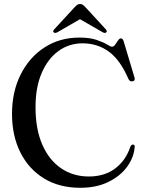

<svg xmlns="http://www.w3.org/2000/svg" viewBox="-20 -898 706 935"><path d="M636 -183.5Q632.5 -132 599.2 -86.2Q566 -40.5 507.8 -12Q449.5 16.5 371 16.5Q268.5 16.5 194 -29.2Q119.5 -75 79 -156.2Q38.5 -237.5 38.5 -343.5Q38.5 -451.5 80.8 -535.5Q123 -619.5 197 -667.2Q271 -715 366.5 -715Q417.5 -715 450.2 -703.8Q483 -692.5 500.8 -681.5Q518.5 -670.5 525.5 -670.5Q534 -670.5 541 -680.8Q548 -691 554.8 -701Q561.5 -711 568.5 -711Q578 -711 582 -697.5L635 -520.5Q640 -504.5 625 -502Q611.5 -499.5 605.5 -513.5Q565 -607 509.5 -647Q454 -687 382 -687Q316 -687 264.2 -649.2Q212.5 -611.5 182.8 -542Q153 -472.5 153 -376.5Q153 -268 186.5 -192.5Q220 -117 278.5 -77.8Q337 -38.5 412.5 -38.5Q489.5 -38.5 541.2 -77.8Q593 -117 615 -184Q620.5 -195 628.5 -194Q636 -193 636 -183.5ZM496.5 -739.5Q490.5 -735 479 -741.5L369.5 -804.5L260.5 -741.5Q249 -735 242.5 -739.5Q235 -745.5 244 -755L343 -862.5Q350 -870 355.8 -874.2Q361.5 -878.5 370 -878.5Q378 -878.5 383.8 -874.2Q389.5 -870 396.5 -862.5L495.5 -755Q504 -745.5 496.5 -739.5Z"/></svg>

Font: Fraunces 72pt S000
Style: Regular
Weight: 400
Version: Version 1.000; ttfautohint (v1.8.3)